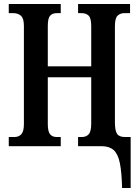

<svg xmlns="http://www.w3.org/2000/svg" viewBox="-20 -734 696 964"><path d="M593 210Q591 129 581.5 83.5Q572 38 550 19Q528 0 491 0H372V-46H390Q413 -46 425.5 -60Q438 -74 438 -113V-346H220V-111Q220 -74 231.5 -60Q243 -46 265 -46H285V0H24V-46H52Q74 -46 87 -60Q100 -74 100 -111V-604Q100 -642 85 -655Q70 -668 47 -668H24V-714H285V-668H265Q243 -668 231.5 -655Q220 -642 220 -604V-401H438V-603Q438 -642 425.5 -655Q413 -668 389 -668H372V-714H633V-668H605Q583 -668 570 -655Q557 -642 557 -603V-119Q557 -79 567.5 -62.5Q578 -46 608 -46H636V210Z"/></svg>

Font: Noto Serif ExtraCondensed SemiBold
Style: Regular
Weight: 600
Width: 2
Designer: Monotype Design Team
Foundry: Monotype Imaging Inc.
Version: Version 2.015; ttfautohint (v1.8.4.7-5d5b)